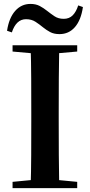

<svg xmlns="http://www.w3.org/2000/svg" viewBox="-20 -975 466 995"><path d="M16.5 -815.6Q26.6 -882.2 58.6 -918.4Q90.6 -954.7 138 -954.7Q165.8 -954.7 186.1 -943.9Q206.3 -933.1 223.8 -919Q242.5 -904.2 262.4 -890.8Q282.4 -877.4 310.3 -877.4Q339 -877.4 357 -895.8Q375 -914.1 385.3 -947L409.7 -938.5Q400 -871.2 368.4 -834.7Q336.8 -798.2 288.4 -798.2Q259.6 -798.2 239.7 -808.9Q219.9 -819.6 202.9 -833.4Q185.1 -848.2 164.4 -861.8Q143.6 -875.5 114.9 -875.5Q89.1 -875.5 70.7 -858.1Q52.4 -840.8 41.4 -807.1ZM45.1 0V-32.6L198.2 -47.3H226L380.1 -32.6V0ZM138.6 0Q141.4 -85.2 141.7 -171.8Q142.1 -258.5 142.1 -346.1V-393.6Q142.1 -481.3 141.7 -567.7Q141.4 -654.1 138.6 -740.5H287Q285.3 -655.6 284.8 -568.4Q284.3 -481.3 284.3 -393.6V-346.9Q284.3 -259.9 284.8 -173.3Q285.3 -86.6 287 0ZM45.1 -707.9V-740.5H380.1V-707.9L226 -694.2H198.2Z"/></svg>

Font: Noto Serif JP
Style: Regular
Weight: 200
Designer: Ryoko NISHIZUKA 西塚涼子 (kana & ideographs); Frank Grießhammer (Latin, Greek & Cyrillic); Wenlong ZHANG 张文龙 (bopomofo); San
Foundry: Adobe
Version: Version 2.001;hotconv 1.1.0;makeotfexe 2.6.0